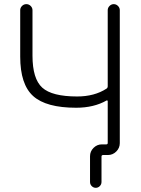

<svg xmlns="http://www.w3.org/2000/svg" viewBox="-20 -774 686 932"><path d="M137.7 -503.9Q137.7 -391.6 185.1 -348.6Q232.4 -305.7 354.5 -305.7Q438.5 -305.7 497.1 -343.8Q502.9 -347.7 502.9 -355.5V-724.6Q502.9 -736.3 511.7 -745.1Q520.5 -753.9 532.2 -753.9Q543.9 -753.9 552.7 -745.1Q561.5 -736.3 561.5 -724.6V-79.1Q561.5 -55.7 544.4 -38.6Q527.3 -21.5 503.9 -21.5H480.5Q472.7 -21.5 472.7 -13.7V109.4Q472.7 121.1 464.4 129.4Q456.1 137.7 444.8 137.7Q433.6 137.7 425.3 129.4Q417 121.1 417 109.4V-15.6Q417 -39.1 434.1 -56.2Q451.2 -73.2 474.6 -73.2H496.1Q502.9 -73.2 502.9 -80.1V-283.2Q502.9 -285.2 501 -286.1Q499 -287.1 497.1 -286.1Q435.5 -251 349.6 -251Q204.1 -251 141.1 -307.6Q78.1 -364.3 78.1 -499V-724.6Q78.1 -736.3 86.9 -745.1Q95.7 -753.9 107.9 -753.9Q120.1 -753.9 128.9 -745.1Q137.7 -736.3 137.7 -724.6Z"/></svg>

Font: Gen Jyuu Gothic P Light
Style: Regular
Weight: 200
Designer: [Source Han Sans]
Ryoko NISHIZUKA  (kana & ideographs); Paul D. Hunt (Latin, Greek & Cyrillic); Wenlong ZHANG  (bopomofo
Version: Version 1.002.20150607